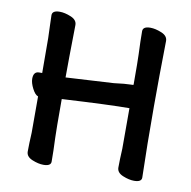

<svg xmlns="http://www.w3.org/2000/svg" viewBox="-63 -553 626 630"><g transform="rotate(10 250.0 -238.0)"><path d="M121 14Q104 14 83.5 5.5Q63 -3 63 -20Q63 -45 65 -83V-204Q55 -207 45.5 -225.5Q36 -244 36 -258Q36 -282 55 -282H65Q65 -377 64.5 -398Q64 -419 63 -441.5Q62 -464 62 -474Q62 -490 87 -490Q104 -490 124.5 -481.5Q145 -473 145 -456Q143 -338 143 -281L302 -290Q341 -295 357 -295Q367 -295 367 -296Q367 -378 366 -398Q364 -442 364 -474Q364 -490 389 -490Q406 -490 426.5 -481.5Q447 -473 447 -456Q445 -338 445 -238Q445 -109 448 -1Q448 14 423 14Q406 14 385.5 5.5Q365 -3 365 -20Q365 -45 367 -83V-218Q304 -218 143 -209Q143 -102 144 -81Q146 -36 146 -1Q146 14 121 14Z"/></g></svg>

Font: LXGW WenKai Mono TC
Style: Bold
Weight: 700
Designer: LXGW / Fontworks Inc.
Foundry: LXGW / Fontworks Inc.
Version: Version 1.330